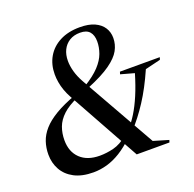

<svg xmlns="http://www.w3.org/2000/svg" viewBox="-128 -847 999 989"><g transform="rotate(-20 372.0 -352.5)"><path d="M481.5 -121.5 448.5 -95Q408.5 -56.5 370.8 -33.2Q333 -10 295.8 0.5Q258.5 11 221.5 11Q158.5 11 116.5 -11.2Q74.5 -33.5 53.8 -71Q33 -108.5 33 -154.5Q33 -191 44 -224Q55 -257 81 -286.5Q107 -316 152 -343Q197 -370 265.5 -395L333 -423Q386 -455.5 415.8 -487.5Q445.5 -519.5 457.2 -552Q469 -584.5 469 -616.5Q469 -651 452.5 -670Q436 -689 400.5 -689Q366.5 -689 342.2 -674Q318 -659 305.2 -633Q292.5 -607 292.5 -573.5Q292.5 -546 301 -515Q309.5 -484 327.5 -451.5L562 -37L644.5 -12.5L640.5 0H461L242 -395.5Q229 -419 220.8 -442.2Q212.5 -465.5 208.8 -488Q205 -510.5 205 -531Q205 -585 229.2 -626.8Q253.5 -668.5 299.2 -692.2Q345 -716 408.5 -716Q457.5 -716 489.2 -701.5Q521 -687 537 -662.2Q553 -637.5 553 -605.5Q553 -570 535.5 -538Q518 -506 473.2 -474Q428.5 -442 345.5 -408L276 -380.5Q221 -356.5 190.5 -328Q160 -299.5 148 -266.5Q136 -233.5 136 -195.5Q136 -132 174.5 -95.2Q213 -58.5 281 -58.5Q318.5 -58.5 357.2 -68.2Q396 -78 434.5 -110.5L465.5 -136Q489.5 -161.5 512.2 -198.2Q535 -235 556 -284.5Q577 -334 595.5 -396.5L521.5 -417L525.5 -430H744L740 -417L655.5 -396.5Q615.5 -305.5 572.2 -239Q529 -172.5 481.5 -121.5Z"/></g></svg>

Font: Newsreader 60pt Medium
Style: Italic
Weight: 500
Italic angle: -17°
Designer: Hugues Gentile
Foundry: Production Type
Version: Version 1.003